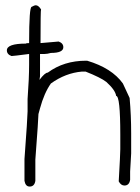

<svg xmlns="http://www.w3.org/2000/svg" viewBox="-20 -723 528 724"><path d="M115.2 -703.1Q125 -703.1 134.8 -687.5Q132.8 -685.5 132.8 -560.5L201.2 -566.4Q218.8 -560.1 218.8 -544.9Q218.8 -523.4 171.9 -523.4Q158.2 -519.5 148.4 -519.5H130.9V-435.5L128.9 -421.9Q149.4 -449.2 160.2 -449.2Q220.7 -494.1 304.7 -494.1H308.6Q401.9 -466.3 443.4 -408.2L468.8 -353.5Q474.6 -288.1 474.6 -220.7V-144.5Q474.6 -139.2 470.7 -76.2V-44.9Q467.3 -23.4 449.2 -23.4Q436 -23.4 427.7 -39.1Q433.6 -141.6 433.6 -160.2V-214.8Q433.6 -361.3 418 -361.3Q415 -383.3 380.9 -414.1Q359.4 -430.7 302.7 -453.1H289.1Q227.1 -447.8 171.9 -408.2Q146.5 -372.1 130.9 -314.5L125 -293Q125 -276.4 113.3 -121.1V-41Q109.9 -19.5 91.8 -19.5Q76.2 -19.5 72.3 -41V-123Q84 -282.2 84 -302.7V-349.6Q89.8 -428.2 89.8 -480.5V-519.5Q29.8 -511.7 23.4 -511.7Q5.9 -518.1 5.9 -533.2Q5.9 -558.6 78.1 -558.6Q78.1 -560.5 89.8 -560.5V-562.5Q89.8 -697.3 99.6 -697.3Q109.4 -703.1 115.2 -703.1Z"/></svg>

Font: CEF Fonts CJK
Style: Regular
Weight: 400
Designer: PartyBoss (派对大魔王)
Version: Release 2.25